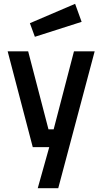

<svg xmlns="http://www.w3.org/2000/svg" viewBox="-20 -768 532 1002"><path d="M162 -576 406 -654 372 -748 136 -647ZM151 0H237L177 214H284L474 -500H366L260 -93H233L127 -500H20Z"/></svg>

Font: RazerF5 SemiBold
Style: Regular
Weight: 600
Foundry: Razer Inc.
Version: Version 2